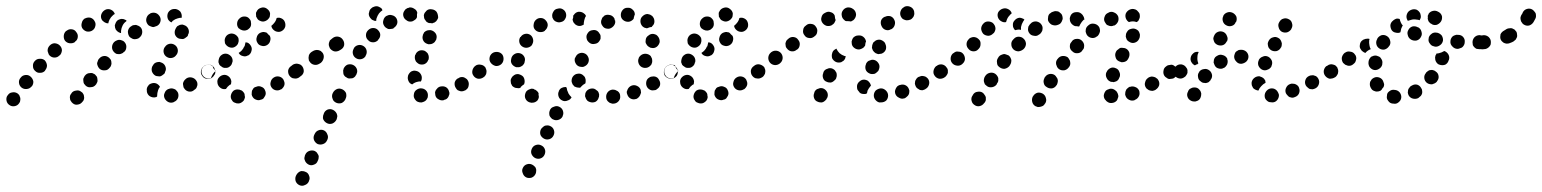

<svg xmlns="http://www.w3.org/2000/svg" viewBox="-43 -307 4956 617"><path d="M22 16Q23 11 22 7Q21 3 19 -1Q16 -5 13 -7Q5 -12 -4 -10Q-13 -9 -18 -1L-19 0Q-24 7 -22 17Q-20 26 -12 31Q-5 36 5 34Q14 32 19 24Q22 20 22 16ZM227 11Q228 7 227 3Q227 -2 224 -6Q222 -10 218 -12Q211 -18 202 -16Q192 -15 187 -8L186 -6Q183 -3 182 1Q181 6 182 10Q182 15 185 18Q187 22 191 25Q198 31 207 29Q216 28 222 20L223 19Q226 16 227 11ZM529 8Q532 -1 529 -9Q527 -13 524 -16Q521 -20 517 -21Q512 -23 508 -23Q503 -23 499 -21H498Q489 -17 486 -8Q482 0 486 9Q488 13 491 16Q494 19 498 21Q502 23 507 23Q511 23 516 21L517 20Q525 17 529 8ZM438 2Q431 -3 429 -12Q429 -13 429 -15Q428 -19 429 -23Q430 -28 433 -31Q435 -35 439 -37Q443 -39 448 -40Q455 -41 461 -38Q468 -34 471 -28Q467 -23 465 -17Q462 -8 462 1Q462 2 462 3Q460 4 459 5Q457 5 455 6Q446 7 438 2ZM588 -24Q590 -28 591 -32Q592 -36 591 -41Q590 -45 587 -49Q582 -56 573 -58Q564 -60 556 -55L555 -54Q551 -51 549 -48Q546 -44 545 -39Q545 -35 546 -31Q546 -26 549 -23Q554 -15 563 -13Q573 -11 580 -17L581 -18Q585 -20 588 -24ZM64 -46Q62 -55 55 -61Q48 -67 39 -66Q29 -65 24 -58L23 -57Q17 -50 18 -41Q19 -31 27 -25Q34 -20 43 -21Q53 -22 58 -29H59Q65 -37 64 -46ZM270 -44Q271 -48 270 -53Q270 -57 268 -61Q265 -65 262 -68Q258 -70 254 -72Q250 -73 245 -72Q241 -72 237 -70Q233 -68 230 -64L229 -63Q227 -59 225 -55Q224 -51 225 -46Q225 -42 227 -38Q230 -34 233 -31Q237 -28 241 -27Q245 -26 250 -27Q254 -27 258 -29Q262 -31 265 -35L266 -36Q268 -40 270 -44ZM645 -65Q648 -68 649 -73Q649 -77 648 -82Q647 -86 645 -90Q640 -97 630 -99Q621 -100 614 -95L612 -94Q609 -92 606 -88Q604 -84 603 -80Q602 -75 603 -71Q604 -67 607 -63Q612 -55 621 -54Q631 -52 638 -57L639 -58Q643 -61 645 -65ZM445 -78Q448 -69 456 -64Q460 -62 465 -62Q469 -61 473 -62Q478 -64 481 -67Q485 -69 487 -73V-75Q492 -83 489 -92Q486 -101 478 -105Q474 -107 470 -108Q465 -108 461 -107Q457 -106 453 -103Q450 -100 448 -96L447 -95Q443 -87 445 -78ZM108 -97Q107 -106 101 -113Q94 -119 84 -118Q75 -118 69 -111L68 -110Q62 -103 63 -94Q63 -85 70 -79Q77 -72 86 -73Q96 -73 102 -80V-81Q108 -88 108 -97ZM314 -97Q316 -102 315 -106Q315 -111 313 -115Q311 -118 308 -121Q300 -128 291 -127Q282 -126 276 -119L275 -118Q272 -115 271 -110Q269 -106 269 -102Q270 -97 272 -93Q274 -89 277 -86Q284 -80 294 -81Q303 -81 309 -89L310 -90Q313 -93 314 -97ZM483 -138Q485 -129 493 -124Q501 -119 510 -121Q519 -123 524 -131L525 -132Q530 -140 528 -149Q526 -158 518 -163Q510 -168 501 -166Q492 -164 487 -156L486 -155Q481 -147 483 -138ZM156 -145Q156 -154 149 -161Q143 -167 133 -168Q124 -168 117 -161Q114 -158 112 -154Q110 -150 110 -145Q110 -141 112 -137Q113 -132 116 -129Q123 -122 132 -122Q142 -122 148 -129H149Q155 -135 156 -145ZM363 -157Q363 -166 356 -173Q353 -176 349 -177Q345 -179 340 -179Q336 -179 332 -177Q327 -175 324 -172L323 -171Q317 -164 317 -155Q317 -146 324 -139Q327 -136 331 -134Q335 -133 340 -133Q344 -133 348 -135Q352 -136 355 -140L357 -141Q363 -147 363 -157ZM207 -188Q208 -197 202 -204Q197 -212 187 -213Q178 -214 171 -208H170Q163 -202 162 -193Q161 -183 166 -176Q172 -169 181 -168Q191 -167 198 -172V-173Q206 -178 207 -188ZM414 -202Q415 -212 409 -219Q406 -222 402 -224Q398 -226 394 -227Q390 -227 385 -226Q381 -225 378 -222L376 -221Q369 -215 368 -206Q368 -196 373 -189Q376 -186 380 -184Q384 -181 389 -181Q393 -181 397 -182Q402 -183 405 -186L406 -187Q413 -193 414 -202ZM519 -197Q522 -188 530 -184Q534 -182 539 -182Q543 -181 547 -182Q552 -184 555 -187Q559 -189 561 -193V-195Q566 -203 563 -212Q560 -221 552 -225Q548 -227 544 -228Q539 -228 535 -227Q531 -225 527 -223Q524 -220 522 -216L521 -214Q517 -206 519 -197ZM343 -202Q342 -202 342 -202Q340 -202 339 -203Q333 -206 329 -212Q326 -218 326 -225V-226Q327 -230 329 -234Q331 -238 334 -241Q338 -244 342 -245Q346 -247 351 -246Q355 -246 358 -244Q362 -243 364 -240Q364 -240 363 -239L362 -238Q355 -233 351 -225Q347 -217 346 -208Q346 -204 346 -201Q345 -201 343 -201Q343 -201 343 -202ZM263 -222Q266 -231 261 -239Q257 -247 248 -250Q239 -252 231 -248H230Q222 -243 220 -234Q217 -225 221 -217Q226 -209 235 -206Q244 -204 252 -208Q261 -213 263 -222ZM472 -236Q475 -245 471 -253Q466 -262 458 -265Q449 -268 440 -264L439 -263Q431 -259 428 -250Q425 -241 429 -233Q431 -229 434 -226Q438 -223 442 -222Q446 -220 450 -220Q455 -221 459 -223H460Q469 -227 472 -236ZM286 -241Q283 -245 282 -249Q280 -258 285 -266Q290 -274 299 -277Q308 -279 315 -275Q323 -271 326 -262Q323 -261 320 -258Q313 -252 309 -244Q306 -238 305 -232Q301 -232 298 -233Q295 -234 292 -236Q289 -238 286 -241ZM504 -274Q511 -279 521 -278H522Q531 -276 537 -269Q542 -261 541 -252Q541 -251 541 -251Q541 -251 541 -250Q534 -250 528 -248Q520 -246 512 -240Q510 -237 508 -235Q501 -238 497 -245Q494 -252 495 -259Q496 -268 504 -274Z M741 15Q738 19 735 21Q731 24 727 25Q722 26 718 25H717Q713 24 709 22Q705 20 703 16Q700 12 699 8Q698 3 699 -1Q701 -10 708 -16Q716 -21 725 -19H726Q730 -18 734 -16Q737 -14 740 -10Q741 -9 742 -7Q743 -5 743 -4Q743 0 744 3Q744 4 744 5Q744 6 744 7Q743 11 741 15ZM804 9Q807 5 809 1Q811 -3 811 -7Q811 -12 809 -16Q806 -25 797 -28Q789 -32 780 -28Q775 -27 772 -24Q769 -20 767 -16Q766 -12 766 -8Q765 -3 767 1Q771 10 779 13Q788 17 796 13H797Q801 12 804 9ZM867 -26Q870 -30 871 -34Q872 -38 871 -43Q870 -47 868 -51Q863 -59 854 -61Q845 -63 837 -58Q829 -53 827 -44Q824 -35 829 -27Q834 -19 843 -17Q852 -15 860 -20H861Q864 -22 867 -26ZM665 -25Q658 -30 656 -39V-40Q654 -49 659 -56Q665 -64 674 -66Q683 -68 691 -62Q698 -57 700 -48V-47Q701 -45 700 -42Q700 -39 699 -36Q697 -35 695 -34Q688 -29 683 -21Q683 -21 683 -21Q682 -21 682 -21Q673 -19 665 -25ZM925 -65Q927 -69 928 -73Q929 -77 928 -82Q927 -86 924 -90Q919 -97 910 -99Q901 -101 893 -95Q885 -90 883 -81Q882 -71 887 -64Q890 -60 893 -58Q897 -55 902 -55Q906 -54 910 -55Q915 -56 918 -58L919 -59Q922 -61 925 -65ZM605 -81Q606 -90 614 -95V-96Q618 -98 623 -99Q627 -100 631 -99Q633 -99 635 -98Q637 -98 639 -97Q641 -92 643 -87Q646 -83 650 -79Q650 -79 650 -79Q650 -79 650 -79Q645 -75 641 -69Q637 -63 635 -56Q627 -53 620 -56Q613 -58 609 -64Q603 -72 605 -81ZM669 -93Q665 -95 662 -99Q660 -103 659 -107Q659 -112 660 -116Q662 -126 670 -131Q677 -136 687 -134Q696 -131 701 -124Q706 -116 704 -107L703 -106Q702 -98 695 -93Q689 -88 681 -89Q680 -89 680 -89Q679 -89 678 -89Q677 -89 677 -89Q672 -90 669 -93ZM765 -143Q763 -134 755 -129H754Q746 -124 737 -127Q728 -129 724 -137Q729 -140 733 -144Q739 -150 742 -158H743Q745 -165 746 -171Q752 -171 756 -168Q761 -164 763 -160Q768 -152 765 -143ZM679 -177Q679 -173 680 -168Q682 -164 685 -161Q688 -158 692 -156Q701 -152 709 -155Q718 -159 722 -167V-168Q724 -172 724 -176Q724 -181 723 -185Q721 -189 718 -192Q715 -195 711 -197Q702 -201 694 -198Q685 -195 681 -186Q679 -182 679 -177ZM825 -175Q828 -184 824 -192Q819 -196 815 -201Q815 -201 815 -201Q814 -202 812 -203Q811 -203 810 -203Q805 -205 801 -204Q796 -203 792 -201Q784 -196 782 -187Q779 -178 784 -170Q788 -162 797 -160Q806 -157 815 -162Q823 -167 825 -175ZM870 -241Q865 -248 855 -250Q853 -250 851 -250Q848 -250 846 -249Q846 -249 846 -249Q844 -240 838 -233Q834 -228 829 -224Q830 -217 835 -212Q841 -206 848 -205Q857 -203 865 -209Q872 -214 874 -223V-224Q875 -233 870 -241ZM719 -233Q720 -242 727 -248Q730 -251 735 -253Q739 -254 743 -254Q748 -254 752 -252Q756 -250 759 -246Q762 -243 763 -239Q764 -234 764 -230Q764 -225 762 -221Q760 -217 757 -215L756 -214Q753 -211 749 -210Q744 -208 740 -209Q737 -209 735 -210Q732 -211 730 -212Q728 -213 727 -214Q726 -215 726 -215Q725 -216 724 -216Q718 -223 719 -233ZM780 -267Q782 -271 784 -274Q787 -278 791 -280Q795 -282 800 -283Q809 -284 816 -278Q824 -272 825 -263Q825 -259 824 -254Q823 -250 820 -247Q817 -243 813 -241Q810 -239 805 -238Q799 -237 793 -240Q787 -242 784 -247Q782 -251 780 -254Q780 -255 780 -256Q780 -257 780 -258Q779 -262 780 -267Z M906 267Q906 271 907 275Q909 280 912 283Q915 286 919 288Q928 292 936 288Q945 285 949 277L950 274Q954 266 950 257Q947 248 938 245Q934 243 930 243Q925 242 921 244Q917 246 914 249Q911 252 909 256L908 258Q906 262 906 267ZM935 201Q935 205 937 209Q938 213 942 217Q945 220 949 222Q957 226 966 222Q975 219 978 210L979 208Q981 204 981 199Q982 195 980 191Q978 187 975 183Q972 180 968 178Q960 175 951 178Q942 181 938 190L937 192Q936 196 935 201ZM966 143Q970 152 978 156Q987 159 995 156Q1004 153 1008 144L1009 142Q1013 133 1009 125Q1006 116 998 112Q989 108 980 112Q972 115 968 124L967 126Q963 134 966 143ZM995 68Q994 73 996 77Q998 81 1001 84Q1004 87 1008 89Q1016 93 1025 90Q1034 86 1038 78L1039 76Q1040 72 1041 67Q1041 63 1039 58Q1037 54 1034 51Q1031 48 1027 46Q1019 42 1010 45Q1001 49 998 57L997 60Q995 64 995 68ZM1024 2Q1024 6 1026 11Q1027 15 1030 18Q1033 21 1037 23Q1046 27 1055 24Q1063 20 1067 12L1068 9Q1070 5 1070 1Q1070 -4 1069 -8Q1067 -12 1064 -15Q1061 -18 1057 -20Q1048 -24 1040 -21Q1031 -17 1027 -9L1026 -7Q1024 -3 1024 2ZM1316 21Q1320 20 1324 17Q1327 15 1329 11Q1332 7 1332 2Q1333 -7 1328 -14Q1322 -22 1312 -23Q1312 -23 1312 -23Q1303 -24 1295 -18Q1288 -13 1287 -4Q1286 1 1287 5Q1288 9 1291 13Q1294 17 1297 19Q1301 21 1306 22Q1306 22 1307 22Q1312 23 1316 21ZM1392 11Q1396 8 1398 4Q1400 0 1401 -4Q1402 -9 1400 -13Q1398 -22 1390 -27Q1382 -31 1373 -29H1372Q1368 -28 1364 -25Q1361 -22 1358 -18Q1356 -15 1355 -10Q1355 -6 1356 -1Q1358 8 1366 12Q1374 17 1383 15L1384 14Q1389 13 1392 11ZM1463 -32Q1465 -41 1460 -49Q1458 -53 1454 -55Q1450 -58 1446 -59Q1442 -60 1437 -59Q1433 -58 1429 -55H1428Q1420 -50 1418 -41Q1417 -31 1422 -24Q1424 -20 1428 -17Q1432 -15 1436 -14Q1440 -13 1445 -14Q1449 -15 1453 -17L1454 -18Q1462 -23 1463 -32ZM1268 -62V-63Q1269 -67 1272 -71Q1274 -74 1278 -77Q1282 -79 1287 -80Q1291 -80 1295 -79Q1304 -77 1309 -69Q1314 -61 1312 -52V-51Q1311 -50 1311 -48Q1310 -47 1309 -45Q1304 -46 1298 -44Q1289 -42 1282 -36Q1281 -36 1281 -36Q1273 -39 1270 -46Q1266 -54 1268 -62ZM1517 -65Q1519 -69 1520 -73Q1521 -78 1520 -82Q1519 -86 1516 -90Q1514 -94 1510 -96Q1506 -98 1502 -99Q1497 -100 1493 -99Q1489 -98 1485 -95H1484Q1480 -92 1478 -88Q1476 -85 1475 -80Q1474 -76 1475 -71Q1476 -67 1479 -63Q1484 -56 1493 -54Q1502 -53 1510 -58L1511 -59Q1515 -61 1517 -65ZM933 -76Q934 -85 929 -93Q926 -97 923 -99Q919 -101 914 -102Q910 -103 906 -102Q901 -101 898 -99L893 -95Q886 -90 884 -81Q882 -72 888 -64Q890 -60 894 -58Q898 -56 902 -55Q906 -54 911 -55Q915 -56 919 -59L923 -62Q931 -67 933 -76ZM1105 -78Q1105 -83 1103 -87Q1101 -91 1098 -94Q1095 -97 1090 -99Q1082 -102 1073 -99Q1065 -95 1061 -86V-85Q1059 -81 1060 -76Q1060 -72 1061 -68Q1063 -64 1066 -61Q1070 -58 1074 -56Q1078 -54 1083 -55Q1087 -55 1091 -56Q1095 -58 1098 -61Q1101 -65 1103 -69V-70Q1105 -74 1105 -78ZM997 -120Q999 -129 994 -137Q991 -140 988 -143Q984 -145 980 -146Q975 -147 971 -146Q966 -145 963 -143L958 -140Q954 -137 952 -134Q949 -130 949 -125Q948 -121 949 -117Q949 -112 952 -109Q957 -101 966 -99Q975 -97 983 -102L988 -105Q995 -111 997 -120ZM1290 -122Q1290 -117 1292 -113Q1293 -109 1297 -106Q1300 -103 1304 -101Q1313 -98 1321 -101Q1330 -105 1333 -114L1334 -115Q1335 -119 1335 -123Q1335 -128 1333 -132Q1332 -136 1328 -139Q1325 -142 1321 -144Q1312 -147 1304 -144Q1295 -140 1292 -131L1291 -130Q1290 -126 1290 -122ZM1135 -145Q1133 -154 1125 -159Q1117 -164 1108 -162Q1099 -160 1094 -152V-151Q1089 -143 1091 -134Q1093 -125 1101 -120Q1109 -115 1118 -117Q1127 -119 1132 -127V-128Q1137 -136 1135 -145ZM1063 -162Q1064 -172 1059 -179Q1054 -187 1045 -189Q1036 -191 1028 -186L1024 -183Q1020 -180 1017 -177Q1015 -173 1014 -169Q1013 -164 1014 -160Q1015 -156 1017 -152Q1020 -148 1023 -146Q1027 -143 1031 -142Q1036 -141 1040 -142Q1045 -143 1048 -145L1053 -148Q1061 -153 1063 -162ZM1317 -177Q1321 -169 1330 -166Q1334 -164 1339 -165Q1343 -165 1347 -167Q1351 -169 1354 -172Q1357 -176 1359 -180V-181Q1362 -190 1358 -198Q1353 -206 1345 -209Q1340 -211 1336 -210Q1331 -210 1327 -208Q1323 -206 1320 -203Q1318 -199 1316 -195V-194Q1313 -185 1317 -177ZM1177 -186Q1179 -190 1179 -195Q1179 -199 1177 -203Q1175 -207 1172 -210Q1166 -217 1156 -217Q1147 -217 1140 -210Q1133 -203 1133 -194Q1133 -184 1140 -178Q1146 -171 1156 -171Q1165 -171 1172 -178V-179Q1175 -182 1177 -186ZM1222 -217Q1230 -222 1233 -230Q1236 -239 1231 -248Q1226 -256 1217 -258Q1208 -261 1200 -256H1199Q1191 -251 1189 -242Q1186 -233 1191 -225Q1193 -221 1197 -218Q1200 -216 1204 -214Q1209 -213 1213 -214Q1218 -214 1222 -216ZM1320 -249Q1319 -254 1319 -258Q1320 -263 1322 -266Q1325 -270 1328 -273Q1335 -279 1345 -277Q1354 -276 1360 -269Q1360 -268 1361 -267Q1363 -264 1364 -259Q1365 -255 1365 -250Q1364 -246 1361 -242Q1359 -238 1355 -236Q1353 -234 1351 -234Q1349 -233 1346 -232Q1341 -233 1335 -233Q1332 -234 1329 -236Q1326 -238 1324 -242Q1321 -245 1320 -249ZM1298 -266Q1296 -275 1288 -279Q1281 -284 1272 -283L1271 -282Q1267 -282 1263 -279Q1259 -277 1257 -273Q1254 -269 1253 -265Q1252 -260 1253 -256Q1255 -247 1263 -242Q1270 -236 1280 -238H1281Q1286 -240 1290 -243Q1295 -246 1297 -252Q1297 -256 1297 -261Q1298 -264 1298 -266ZM1149 -247Q1146 -250 1144 -254Q1142 -258 1142 -263Q1143 -267 1144 -271L1145 -274Q1147 -278 1151 -281Q1154 -284 1158 -285Q1162 -287 1167 -287Q1171 -287 1175 -285Q1179 -283 1182 -281Q1185 -278 1186 -274Q1180 -270 1175 -264Q1170 -257 1167 -248Q1166 -244 1166 -240Q1163 -240 1161 -240Q1158 -241 1156 -242Q1152 -243 1149 -247Z M1680 243Q1681 239 1679 234Q1678 230 1674 227Q1671 224 1667 222Q1659 218 1650 221Q1641 224 1637 233Q1633 241 1637 250Q1640 259 1648 263Q1652 265 1657 265Q1661 265 1665 264Q1670 262 1673 259Q1676 256 1678 252Q1680 248 1680 243ZM1708 173Q1705 164 1696 160Q1688 156 1679 159Q1670 162 1666 171Q1662 180 1665 188Q1669 197 1677 201Q1686 205 1694 202Q1703 199 1707 190Q1711 181 1708 173ZM1737 111Q1734 102 1725 98Q1721 96 1717 96Q1712 96 1708 97Q1704 99 1701 102Q1697 105 1695 109Q1691 118 1694 127Q1698 135 1706 139Q1714 143 1723 140Q1732 137 1736 128Q1740 120 1737 111ZM1766 49Q1763 40 1754 36Q1750 34 1746 34Q1741 34 1737 36Q1733 37 1729 40Q1726 43 1724 47V48Q1722 52 1722 56Q1722 61 1723 65Q1725 69 1728 72Q1731 76 1735 77Q1743 81 1752 78Q1761 75 1765 67V66Q1769 58 1766 49ZM1945 18Q1951 11 1950 2Q1950 -3 1948 -7Q1946 -11 1942 -14Q1939 -16 1934 -18Q1930 -19 1926 -19H1925Q1916 -18 1910 -11Q1904 -3 1905 6Q1905 10 1907 14Q1909 18 1913 21Q1916 24 1921 25Q1925 27 1929 26H1930Q1939 25 1945 18ZM1684 16Q1681 19 1677 21Q1673 23 1668 23Q1664 24 1660 22H1659Q1650 19 1646 11Q1642 3 1645 -6Q1646 -10 1649 -14Q1652 -17 1656 -19Q1660 -21 1664 -22Q1669 -22 1673 -21V-20Q1678 -19 1682 -15Q1686 -12 1688 -7Q1687 -4 1688 -1Q1688 2 1689 5Q1689 6 1688 6Q1688 7 1688 8Q1687 12 1684 16ZM1871 20Q1862 24 1853 21Q1849 20 1845 17Q1842 14 1840 10Q1838 6 1837 2Q1837 -2 1838 -7Q1841 -16 1849 -20Q1857 -24 1866 -22Q1871 -20 1874 -17Q1878 -15 1880 -11Q1881 -8 1882 -5Q1883 -2 1882 1Q1882 1 1882 2Q1882 3 1882 4Q1882 5 1881 6Q1879 15 1871 20ZM1772 18Q1768 18 1764 16Q1755 12 1752 3Q1749 -6 1753 -14V-15Q1755 -19 1758 -22Q1762 -25 1766 -26Q1768 -27 1771 -27Q1774 -28 1776 -27Q1777 -26 1778 -25Q1779 -16 1783 -9V-8Q1787 -1 1793 5Q1794 5 1794 5Q1792 9 1789 12Q1785 15 1781 16Q1777 18 1772 18ZM2009 6Q2012 3 2014 -1Q2016 -5 2017 -9Q2017 -13 2016 -18Q2013 -27 2004 -31Q1996 -35 1987 -32Q1982 -30 1979 -27Q1976 -24 1974 -20Q1972 -16 1971 -12Q1971 -7 1973 -3Q1976 6 1984 10Q1992 14 2001 11H2002Q2006 9 2009 6ZM2067 -20Q2075 -24 2078 -33Q2080 -42 2075 -50Q2073 -54 2070 -57Q2066 -60 2062 -61Q2057 -62 2053 -61Q2049 -61 2045 -59L2044 -58Q2036 -54 2034 -45Q2032 -36 2036 -28Q2038 -24 2042 -21Q2046 -18 2050 -17Q2054 -16 2059 -17Q2063 -17 2067 -19ZM1619 -24Q1614 -24 1610 -26Q1606 -28 1603 -31Q1601 -35 1599 -39Q1598 -44 1598 -48Q1598 -53 1601 -57Q1603 -61 1606 -63Q1609 -66 1614 -68Q1618 -69 1622 -69Q1627 -68 1631 -66Q1635 -64 1638 -61Q1641 -57 1642 -53Q1643 -49 1643 -45Q1643 -40 1641 -36Q1636 -33 1631 -28Q1630 -27 1630 -25Q1629 -25 1629 -25Q1628 -25 1627 -24Q1623 -23 1619 -24ZM1811 -26Q1807 -27 1803 -29Q1800 -32 1797 -36Q1795 -40 1794 -44Q1793 -54 1798 -61Q1804 -69 1813 -70Q1818 -71 1822 -70Q1826 -69 1830 -66Q1833 -63 1836 -60Q1838 -56 1839 -51Q1839 -48 1839 -45Q1839 -42 1838 -39Q1830 -35 1824 -28Q1823 -27 1823 -26Q1822 -26 1821 -26Q1821 -25 1820 -25Q1816 -25 1811 -26ZM2135 -73Q2137 -82 2131 -89Q2129 -93 2125 -95Q2121 -98 2117 -99Q2113 -99 2108 -98Q2104 -97 2100 -95Q2092 -89 2091 -80Q2089 -71 2094 -63Q2097 -60 2101 -57Q2105 -55 2109 -54Q2113 -53 2118 -54Q2122 -55 2126 -58Q2134 -63 2135 -73ZM1517 -65Q1520 -69 1520 -73Q1521 -78 1520 -82Q1519 -86 1517 -90Q1511 -98 1502 -99Q1493 -101 1485 -96V-95Q1481 -93 1479 -89Q1477 -85 1476 -81Q1475 -77 1476 -72Q1477 -68 1480 -64Q1485 -56 1494 -55Q1503 -53 1511 -59Q1515 -61 1517 -65ZM2009 -104Q2012 -95 2020 -91Q2029 -87 2038 -90Q2046 -93 2051 -101V-102Q2053 -106 2053 -110Q2053 -115 2052 -119Q2050 -123 2048 -127Q2045 -130 2041 -132Q2032 -136 2023 -133Q2015 -130 2010 -122V-121Q2006 -113 2009 -104ZM1602 -101Q1597 -109 1600 -118V-119Q1602 -128 1610 -133Q1618 -138 1627 -136Q1636 -134 1641 -126Q1646 -118 1643 -109V-108Q1642 -102 1637 -97Q1631 -92 1625 -91Q1624 -91 1624 -91Q1621 -91 1618 -91Q1617 -91 1617 -91Q1617 -91 1616 -91Q1607 -94 1602 -101ZM1831 -92Q1834 -93 1836 -94Q1840 -96 1843 -99Q1846 -102 1848 -107Q1851 -116 1847 -124Q1843 -133 1834 -136Q1826 -139 1817 -135Q1809 -131 1806 -122H1805Q1802 -113 1806 -105Q1810 -96 1819 -93Q1819 -93 1820 -93Q1820 -93 1820 -93Q1823 -92 1826 -92Q1829 -92 1831 -92ZM1575 -115Q1576 -125 1571 -132Q1565 -139 1556 -140Q1546 -141 1539 -136Q1531 -130 1530 -120Q1529 -111 1535 -104Q1541 -97 1550 -95Q1559 -94 1567 -100Q1574 -106 1575 -115ZM2032 -169Q2034 -165 2036 -162Q2039 -158 2043 -156Q2047 -153 2051 -153Q2060 -151 2068 -157Q2075 -163 2077 -172Q2077 -177 2076 -181Q2075 -185 2072 -189Q2070 -192 2066 -195Q2062 -197 2057 -198Q2048 -199 2041 -193Q2033 -188 2032 -179V-178Q2031 -174 2032 -169ZM1626 -171Q1628 -162 1636 -157Q1644 -152 1653 -154Q1662 -156 1667 -163V-164Q1672 -172 1670 -181Q1668 -190 1661 -195Q1653 -200 1644 -198Q1635 -196 1630 -188H1629Q1624 -180 1626 -171ZM1887 -183Q1887 -188 1887 -192Q1886 -197 1883 -200Q1881 -204 1877 -207Q1870 -212 1861 -210Q1851 -209 1846 -201Q1843 -197 1842 -193Q1841 -188 1842 -184Q1843 -179 1845 -176Q1848 -172 1852 -169Q1859 -164 1868 -166Q1878 -167 1883 -175Q1886 -179 1887 -183ZM1672 -229Q1670 -219 1676 -212Q1682 -205 1691 -204Q1701 -203 1708 -208V-209Q1715 -214 1717 -224Q1718 -233 1712 -240Q1706 -248 1697 -249Q1687 -250 1680 -244Q1673 -238 1672 -229ZM1930 -225Q1933 -229 1934 -234Q1934 -235 1934 -237Q1934 -239 1934 -241Q1933 -241 1933 -241Q1932 -245 1931 -249Q1931 -249 1930 -249Q1930 -250 1930 -250Q1924 -258 1915 -259Q1906 -261 1898 -256V-255Q1894 -253 1892 -249Q1890 -245 1889 -241Q1888 -236 1889 -232Q1890 -228 1893 -224Q1898 -216 1907 -215Q1916 -213 1924 -219Q1928 -222 1930 -225ZM2021 -223Q2015 -230 2015 -239Q2015 -249 2022 -255Q2025 -258 2029 -260Q2033 -262 2038 -262Q2042 -261 2046 -260Q2050 -258 2054 -255V-254Q2060 -248 2060 -238Q2060 -229 2053 -223Q2052 -222 2052 -221Q2051 -221 2050 -220Q2047 -220 2044 -219Q2040 -218 2036 -216Q2032 -217 2028 -218Q2024 -220 2021 -223ZM1837 -250Q1834 -242 1833 -233Q1833 -231 1833 -228Q1831 -227 1829 -226Q1826 -225 1824 -224Q1819 -223 1815 -224Q1810 -225 1807 -228H1806Q1803 -231 1800 -235Q1798 -239 1797 -244Q1798 -247 1799 -251Q1799 -254 1799 -257Q1800 -257 1800 -258Q1800 -259 1801 -259Q1806 -267 1815 -269Q1825 -270 1832 -265Q1835 -263 1837 -261Q1839 -258 1840 -256V-255Q1840 -255 1839 -254Q1838 -252 1837 -250ZM1735 -269Q1739 -277 1748 -279H1749Q1758 -282 1766 -277Q1774 -272 1776 -263Q1778 -254 1773 -246Q1769 -238 1759 -236Q1752 -234 1745 -237Q1739 -239 1735 -245Q1734 -247 1733 -249Q1733 -250 1732 -251Q1732 -251 1732 -252Q1730 -261 1735 -269ZM1984 -239Q1980 -237 1976 -237H1975Q1966 -237 1959 -243Q1952 -249 1952 -259Q1952 -268 1958 -275Q1964 -282 1973 -282H1974Q1983 -283 1990 -276Q1997 -270 1997 -261Q1997 -260 1997 -260Q1997 -260 1997 -260Q1997 -259 1996 -258Q1994 -252 1993 -246Q1992 -246 1992 -245Q1992 -245 1991 -244Q1988 -241 1984 -239Z M2228 15Q2225 19 2222 21Q2218 24 2214 25Q2209 26 2205 25H2204Q2200 24 2196 22Q2192 20 2190 16Q2187 12 2186 8Q2185 3 2186 -1Q2188 -10 2195 -16Q2203 -21 2212 -19H2213Q2217 -18 2221 -16Q2224 -14 2227 -10Q2228 -9 2229 -7Q2230 -5 2230 -4Q2230 0 2231 3Q2231 4 2231 5Q2231 6 2231 7Q2230 11 2228 15ZM2291 9Q2294 5 2296 1Q2298 -3 2298 -7Q2298 -12 2296 -16Q2293 -25 2284 -28Q2276 -32 2267 -28Q2262 -27 2259 -24Q2256 -20 2254 -16Q2253 -12 2253 -8Q2252 -3 2254 1Q2258 10 2266 13Q2275 17 2283 13H2284Q2288 12 2291 9ZM2354 -26Q2357 -30 2358 -34Q2359 -38 2358 -43Q2357 -47 2355 -51Q2350 -59 2341 -61Q2332 -63 2324 -58Q2316 -53 2314 -44Q2311 -35 2316 -27Q2321 -19 2330 -17Q2339 -15 2347 -20H2348Q2351 -22 2354 -26ZM2152 -25Q2145 -30 2143 -39V-40Q2141 -49 2146 -56Q2152 -64 2161 -66Q2170 -68 2178 -62Q2185 -57 2187 -48V-47Q2188 -45 2187 -42Q2187 -39 2186 -36Q2184 -35 2182 -34Q2175 -29 2170 -21Q2170 -21 2170 -21Q2169 -21 2169 -21Q2160 -19 2152 -25ZM2412 -65Q2414 -69 2415 -73Q2416 -77 2415 -82Q2414 -86 2411 -90Q2406 -97 2397 -99Q2388 -101 2380 -95Q2372 -90 2370 -81Q2369 -71 2374 -64Q2377 -60 2380 -58Q2384 -55 2389 -55Q2393 -54 2397 -55Q2402 -56 2405 -58L2406 -59Q2409 -61 2412 -65ZM2092 -81Q2093 -90 2101 -95V-96Q2105 -98 2110 -99Q2114 -100 2118 -99Q2120 -99 2122 -98Q2124 -98 2126 -97Q2128 -92 2130 -87Q2133 -83 2137 -79Q2137 -79 2137 -79Q2137 -79 2137 -79Q2132 -75 2128 -69Q2124 -63 2122 -56Q2114 -53 2107 -56Q2100 -58 2096 -64Q2090 -72 2092 -81ZM2156 -93Q2152 -95 2149 -99Q2147 -103 2146 -107Q2146 -112 2147 -116Q2149 -126 2157 -131Q2164 -136 2174 -134Q2183 -131 2188 -124Q2193 -116 2191 -107L2190 -106Q2189 -98 2182 -93Q2176 -88 2168 -89Q2167 -89 2167 -89Q2166 -89 2165 -89Q2164 -89 2164 -89Q2159 -90 2156 -93ZM2252 -143Q2250 -134 2242 -129H2241Q2233 -124 2224 -127Q2215 -129 2211 -137Q2216 -140 2220 -144Q2226 -150 2229 -158H2230Q2232 -165 2233 -171Q2239 -171 2243 -168Q2248 -164 2250 -160Q2255 -152 2252 -143ZM2166 -177Q2166 -173 2167 -168Q2169 -164 2172 -161Q2175 -158 2179 -156Q2188 -152 2196 -155Q2205 -159 2209 -167V-168Q2211 -172 2211 -176Q2211 -181 2210 -185Q2208 -189 2205 -192Q2202 -195 2198 -197Q2189 -201 2181 -198Q2172 -195 2168 -186Q2166 -182 2166 -177ZM2312 -175Q2315 -184 2311 -192Q2306 -196 2302 -201Q2302 -201 2302 -201Q2301 -202 2299 -203Q2298 -203 2297 -203Q2292 -205 2288 -204Q2283 -203 2279 -201Q2271 -196 2269 -187Q2266 -178 2271 -170Q2275 -162 2284 -160Q2293 -157 2302 -162Q2310 -167 2312 -175ZM2357 -241Q2352 -248 2342 -250Q2340 -250 2338 -250Q2335 -250 2333 -249Q2333 -249 2333 -249Q2331 -240 2325 -233Q2321 -228 2316 -224Q2317 -217 2322 -212Q2328 -206 2335 -205Q2344 -203 2352 -209Q2359 -214 2361 -223V-224Q2362 -233 2357 -241ZM2206 -233Q2207 -242 2214 -248Q2217 -251 2222 -253Q2226 -254 2230 -254Q2235 -254 2239 -252Q2243 -250 2246 -246Q2249 -243 2250 -239Q2251 -234 2251 -230Q2251 -225 2249 -221Q2247 -217 2244 -215L2243 -214Q2240 -211 2236 -210Q2231 -208 2227 -209Q2224 -209 2222 -210Q2219 -211 2217 -212Q2215 -213 2214 -214Q2213 -215 2213 -215Q2212 -216 2211 -216Q2205 -223 2206 -233ZM2267 -267Q2269 -271 2271 -274Q2274 -278 2278 -280Q2282 -282 2287 -283Q2296 -284 2303 -278Q2311 -272 2312 -263Q2312 -259 2311 -254Q2310 -250 2307 -247Q2304 -243 2300 -241Q2297 -239 2292 -238Q2286 -237 2280 -240Q2274 -242 2271 -247Q2269 -251 2267 -254Q2267 -255 2267 -256Q2267 -257 2267 -258Q2266 -262 2267 -267Z M2573 8Q2576 17 2585 20Q2589 22 2593 22Q2598 23 2602 21Q2606 19 2609 16Q2613 13 2614 9L2615 8Q2619 0 2616 -9Q2612 -18 2604 -22Q2600 -24 2595 -24Q2591 -24 2587 -22Q2582 -21 2579 -18Q2576 -15 2574 -11V-9Q2570 -1 2573 8ZM2805 16Q2811 9 2811 0Q2811 -5 2809 -9Q2807 -13 2804 -16Q2801 -19 2797 -21Q2793 -23 2788 -23H2787Q2778 -22 2771 -16Q2765 -9 2765 0Q2765 5 2767 9Q2769 13 2772 16Q2775 19 2779 21Q2783 23 2788 22H2789Q2798 22 2805 16ZM2871 4Q2875 1 2877 -3Q2879 -7 2879 -11Q2880 -16 2878 -20Q2875 -29 2867 -33Q2859 -37 2850 -34H2849Q2845 -33 2841 -30Q2838 -27 2836 -23Q2834 -19 2833 -14Q2833 -10 2834 -6Q2837 3 2846 7Q2854 12 2863 9H2864Q2868 7 2871 4ZM2723 -7Q2719 -9 2717 -13Q2714 -16 2712 -20Q2711 -24 2711 -29Q2711 -30 2711 -31Q2712 -40 2720 -46Q2727 -52 2736 -51Q2741 -50 2745 -48Q2748 -46 2751 -42Q2753 -40 2754 -37Q2755 -35 2756 -32Q2755 -32 2755 -31Q2749 -24 2745 -16Q2744 -11 2743 -7Q2740 -6 2738 -5Q2735 -5 2732 -5Q2727 -5 2723 -7ZM2942 -34Q2945 -43 2941 -51Q2939 -55 2935 -58Q2932 -61 2927 -62Q2923 -63 2919 -63Q2914 -62 2910 -60H2909Q2905 -58 2902 -54Q2900 -51 2898 -47Q2897 -42 2897 -38Q2898 -33 2900 -29Q2902 -25 2905 -23Q2909 -20 2913 -18Q2917 -17 2922 -17Q2926 -18 2930 -20L2931 -21Q2939 -25 2942 -34ZM2602 -56Q2605 -47 2614 -44Q2618 -42 2622 -42Q2627 -41 2631 -43Q2635 -45 2638 -48Q2642 -51 2644 -55V-56Q2646 -60 2646 -65Q2646 -69 2645 -73Q2643 -77 2640 -81Q2637 -84 2633 -86Q2629 -88 2624 -88Q2620 -88 2616 -86Q2612 -85 2608 -82Q2605 -79 2603 -75V-73Q2599 -65 2602 -56ZM2999 -65Q3001 -69 3002 -73Q3003 -78 3002 -82Q3001 -86 2998 -90Q2993 -98 2984 -99Q2975 -101 2967 -95H2966Q2962 -92 2960 -88Q2958 -85 2957 -80Q2956 -76 2957 -71Q2958 -67 2961 -63Q2966 -56 2975 -54Q2984 -53 2992 -58L2993 -59Q2997 -61 2999 -65ZM2413 -66Q2416 -70 2416 -74Q2417 -78 2416 -83Q2415 -87 2413 -91Q2407 -98 2398 -100Q2389 -102 2381 -96L2380 -95Q2376 -93 2374 -89Q2372 -85 2371 -81Q2370 -77 2371 -72Q2372 -68 2375 -64Q2380 -56 2389 -55Q2398 -53 2406 -59H2407Q2411 -62 2413 -66ZM2740 -101Q2736 -92 2739 -83Q2742 -75 2751 -71Q2755 -69 2759 -69Q2764 -69 2768 -70Q2772 -72 2775 -75Q2779 -78 2781 -82V-83Q2785 -92 2782 -100Q2778 -109 2770 -113Q2766 -115 2761 -115Q2757 -115 2753 -113Q2748 -112 2745 -109Q2742 -106 2740 -102ZM2472 -119Q2473 -128 2467 -136Q2461 -143 2452 -144Q2443 -145 2435 -139L2434 -138Q2427 -132 2426 -123Q2425 -114 2431 -106Q2437 -99 2446 -98Q2455 -97 2463 -103L2464 -104Q2471 -110 2472 -119ZM2630 -129Q2630 -124 2631 -120Q2633 -116 2636 -113Q2639 -110 2643 -108Q2647 -106 2652 -106Q2656 -106 2660 -107Q2664 -109 2668 -112Q2671 -115 2673 -119V-120Q2674 -122 2674 -123Q2675 -125 2675 -126Q2673 -127 2671 -127Q2662 -130 2655 -136Q2649 -142 2645 -150Q2645 -150 2645 -151Q2641 -149 2637 -146Q2634 -143 2632 -139V-138Q2630 -133 2630 -129ZM2759 -153Q2759 -157 2760 -162Q2761 -166 2763 -170Q2766 -173 2770 -176Q2778 -181 2787 -179Q2796 -176 2801 -169Q2801 -168 2802 -166Q2806 -158 2804 -149Q2801 -140 2793 -136Q2790 -134 2786 -134Q2782 -133 2779 -133Q2775 -135 2771 -136Q2768 -138 2766 -140Q2764 -142 2762 -145Q2760 -149 2759 -153ZM2527 -163Q2528 -172 2522 -179Q2517 -187 2507 -188Q2498 -189 2491 -183L2490 -182Q2486 -179 2484 -176Q2482 -172 2481 -167Q2481 -163 2482 -158Q2483 -154 2486 -151Q2492 -143 2501 -142Q2510 -141 2517 -147L2519 -148Q2526 -153 2527 -163ZM2727 -151Q2723 -149 2718 -148H2717Q2708 -148 2701 -154Q2694 -160 2694 -169Q2693 -174 2695 -178Q2696 -182 2699 -186Q2702 -189 2706 -191Q2710 -193 2715 -193H2716Q2725 -194 2732 -188Q2739 -182 2740 -173Q2738 -170 2738 -167Q2737 -163 2737 -160Q2736 -159 2735 -158Q2735 -157 2734 -156Q2731 -153 2727 -151ZM2583 -204Q2585 -213 2579 -221Q2574 -229 2565 -230Q2555 -232 2548 -226L2547 -225Q2539 -220 2538 -211Q2536 -201 2542 -194Q2547 -186 2556 -185Q2565 -183 2573 -189L2574 -190Q2582 -195 2583 -204ZM2788 -240Q2786 -231 2790 -223Q2794 -214 2803 -211Q2812 -208 2820 -213H2821Q2829 -217 2832 -226Q2835 -235 2831 -243Q2827 -252 2818 -255Q2809 -257 2801 -253H2800Q2791 -249 2788 -240ZM2639 -258Q2637 -262 2633 -265Q2630 -267 2626 -268Q2621 -270 2617 -269Q2612 -268 2609 -266L2607 -265Q2599 -261 2597 -252Q2594 -243 2599 -235Q2604 -227 2613 -224Q2622 -222 2630 -226L2631 -227Q2635 -229 2638 -233Q2640 -236 2642 -241Q2642 -242 2642 -242Q2642 -243 2642 -244Q2640 -248 2640 -253Q2639 -256 2639 -258ZM2662 -257Q2660 -266 2666 -274Q2671 -281 2680 -283Q2690 -284 2697 -279Q2699 -278 2700 -277Q2707 -271 2708 -261Q2708 -252 2702 -245Q2700 -242 2697 -241Q2695 -239 2691 -238Q2686 -239 2681 -239Q2679 -239 2676 -239Q2675 -240 2673 -240Q2672 -241 2671 -242Q2663 -248 2662 -257ZM2851 -271Q2848 -262 2852 -254Q2854 -250 2857 -247Q2861 -244 2865 -243Q2869 -241 2874 -242Q2878 -242 2882 -244H2883Q2887 -246 2890 -250Q2893 -253 2894 -257Q2896 -262 2895 -266Q2895 -271 2893 -275Q2889 -283 2880 -286Q2871 -289 2863 -285L2862 -284Q2854 -280 2851 -271Z M3318 8Q3316 -1 3308 -6Q3304 -8 3300 -9Q3295 -10 3291 -9Q3287 -8 3283 -5Q3279 -2 3277 2L3276 3Q3272 11 3274 20Q3276 29 3284 34Q3288 36 3292 37Q3297 37 3301 36Q3305 35 3309 33Q3313 30 3315 26L3316 25Q3321 17 3318 8ZM3125 15Q3125 10 3125 6Q3124 1 3121 -2Q3119 -6 3115 -9Q3108 -14 3098 -12Q3089 -11 3084 -3L3083 -1Q3080 3 3079 7Q3078 12 3079 16Q3080 20 3082 24Q3085 28 3088 30Q3096 36 3105 34Q3114 32 3119 25L3121 23Q3124 19 3125 15ZM3530 24Q3521 25 3514 19Q3512 18 3511 16Q3504 10 3504 0Q3505 -9 3511 -16Q3515 -19 3519 -20Q3523 -22 3527 -22Q3532 -22 3536 -20Q3540 -18 3543 -15Q3546 -13 3547 -10Q3549 -7 3550 -3Q3550 -1 3551 1Q3551 5 3549 9Q3548 13 3546 16Q3540 23 3530 24ZM3612 9Q3615 6 3617 2Q3619 -2 3619 -6Q3619 -11 3618 -15Q3614 -24 3606 -27Q3597 -31 3589 -28H3587Q3583 -26 3580 -23Q3576 -20 3575 -16Q3573 -12 3573 -7Q3572 -3 3574 1Q3577 10 3586 14Q3594 18 3603 15L3604 14Q3609 12 3612 9ZM3682 -33Q3684 -42 3679 -50Q3677 -54 3673 -56Q3670 -59 3665 -60Q3661 -61 3657 -61Q3652 -60 3648 -58L3647 -57Q3639 -52 3637 -43Q3634 -34 3639 -26Q3641 -22 3645 -20Q3648 -17 3653 -16Q3657 -15 3661 -15Q3666 -16 3670 -18L3671 -19Q3679 -24 3682 -33ZM3356 -43Q3357 -47 3356 -51Q3355 -56 3352 -59Q3350 -63 3346 -66Q3338 -71 3329 -69Q3320 -67 3315 -59L3314 -58Q3312 -54 3311 -50Q3310 -45 3311 -41Q3312 -36 3314 -33Q3317 -29 3321 -27Q3328 -22 3338 -23Q3347 -25 3352 -33L3353 -34Q3355 -38 3356 -43ZM3165 -47Q3165 -51 3165 -56Q3164 -60 3161 -64Q3159 -67 3155 -70Q3147 -75 3138 -73Q3129 -71 3124 -64L3122 -61Q3120 -58 3119 -53Q3118 -49 3119 -44Q3120 -40 3122 -36Q3125 -33 3129 -30Q3136 -25 3146 -27Q3155 -29 3160 -36L3161 -39Q3164 -42 3165 -47ZM3513 -57Q3509 -65 3512 -74L3513 -75Q3514 -79 3518 -83Q3521 -86 3525 -88Q3529 -90 3533 -90Q3538 -90 3542 -88Q3551 -85 3554 -76Q3558 -68 3555 -59L3554 -58Q3553 -54 3550 -50Q3547 -47 3543 -45Q3541 -45 3539 -44Q3538 -44 3536 -43Q3532 -44 3528 -44Q3527 -44 3526 -44Q3526 -44 3526 -45Q3526 -45 3525 -45Q3517 -48 3513 -57ZM3741 -72Q3743 -81 3738 -89Q3735 -93 3731 -95Q3728 -98 3723 -99Q3719 -99 3715 -98Q3710 -98 3706 -95L3705 -94Q3697 -89 3696 -80Q3694 -71 3699 -63Q3702 -59 3706 -57Q3709 -54 3714 -53Q3718 -53 3723 -54Q3727 -54 3731 -57L3732 -58Q3740 -63 3741 -72ZM2999 -65Q3002 -69 3003 -73Q3003 -78 3003 -82Q3002 -87 2999 -90Q2994 -98 2984 -100Q2975 -101 2968 -96L2967 -95Q2963 -93 2961 -89Q2959 -85 2958 -81Q2957 -77 2958 -72Q2959 -68 2962 -64Q2967 -56 2976 -55Q2985 -53 2993 -59Q2997 -61 2999 -65ZM3396 -99Q3397 -104 3396 -108Q3396 -112 3393 -116Q3391 -120 3388 -123Q3380 -128 3371 -127Q3362 -126 3356 -118L3355 -117Q3352 -113 3351 -109Q3350 -105 3351 -100Q3352 -96 3354 -92Q3356 -88 3360 -85Q3367 -80 3377 -81Q3386 -83 3391 -90L3392 -91Q3395 -95 3396 -99ZM3206 -105Q3207 -109 3207 -114Q3206 -118 3204 -122Q3202 -126 3198 -129Q3194 -131 3190 -132Q3186 -134 3181 -133Q3177 -132 3173 -130Q3169 -128 3166 -124L3165 -122Q3162 -118 3161 -114Q3160 -110 3161 -105Q3161 -101 3163 -97Q3166 -93 3169 -91Q3177 -85 3186 -86Q3195 -88 3201 -95L3202 -97Q3205 -101 3206 -105ZM3058 -117Q3058 -126 3053 -133Q3050 -137 3046 -139Q3042 -141 3037 -141Q3033 -142 3029 -141Q3024 -139 3021 -136H3020Q3013 -130 3012 -121Q3011 -111 3017 -104Q3023 -97 3033 -96Q3042 -95 3049 -101L3050 -102Q3057 -108 3058 -117ZM3542 -123Q3544 -114 3553 -110Q3557 -108 3561 -107Q3566 -107 3570 -108Q3574 -109 3578 -112Q3581 -115 3583 -119L3584 -121Q3588 -129 3586 -138Q3583 -147 3575 -151Q3571 -153 3566 -153Q3562 -154 3557 -153Q3553 -151 3550 -148Q3546 -146 3544 -142L3543 -140Q3539 -132 3542 -123ZM3440 -152Q3441 -156 3441 -161Q3441 -165 3439 -169Q3437 -173 3434 -176Q3427 -183 3417 -182Q3408 -182 3402 -175L3401 -173Q3398 -170 3396 -166Q3395 -162 3395 -157Q3395 -153 3397 -149Q3399 -145 3403 -142Q3410 -135 3419 -136Q3428 -136 3434 -143L3435 -145Q3438 -148 3440 -152ZM3254 -167Q3253 -177 3246 -183Q3240 -189 3230 -189Q3221 -189 3215 -182L3213 -180Q3206 -173 3207 -164Q3207 -155 3214 -148Q3221 -142 3230 -142Q3239 -143 3246 -149L3248 -151Q3254 -158 3254 -167ZM3108 -165Q3109 -175 3102 -181Q3099 -184 3095 -186Q3090 -188 3086 -188Q3082 -188 3077 -186Q3073 -185 3070 -181Q3063 -174 3063 -165Q3063 -156 3070 -149Q3076 -142 3086 -142Q3095 -142 3101 -149L3102 -150Q3108 -156 3108 -165ZM3575 -193Q3574 -189 3576 -185Q3577 -180 3580 -177Q3583 -174 3587 -172Q3595 -167 3604 -170Q3613 -173 3617 -181L3618 -183Q3620 -187 3620 -191Q3621 -196 3619 -200Q3618 -204 3615 -208Q3612 -211 3608 -213Q3600 -217 3591 -214Q3582 -212 3578 -203L3577 -202Q3575 -198 3575 -193ZM3489 -198Q3491 -202 3492 -207Q3492 -211 3491 -215Q3490 -220 3487 -223Q3481 -230 3471 -231Q3462 -232 3455 -226L3454 -225Q3450 -222 3448 -218Q3446 -214 3446 -210Q3445 -205 3447 -201Q3448 -197 3451 -193Q3457 -186 3466 -185Q3475 -184 3482 -190L3484 -191Q3487 -194 3489 -198ZM3304 -204Q3307 -208 3307 -212Q3308 -217 3307 -221Q3306 -225 3303 -229Q3298 -236 3288 -238Q3279 -239 3272 -234L3270 -232Q3266 -229 3264 -225Q3261 -222 3261 -217Q3260 -213 3261 -208Q3262 -204 3265 -200Q3270 -193 3280 -192Q3289 -190 3296 -196L3298 -197Q3302 -200 3304 -204ZM3156 -214Q3156 -223 3151 -229Q3151 -230 3150 -230Q3150 -231 3149 -231Q3149 -231 3149 -232Q3142 -238 3132 -238Q3123 -238 3117 -231L3116 -230Q3110 -223 3110 -214Q3111 -205 3117 -198Q3124 -192 3134 -192Q3143 -193 3149 -200H3150Q3155 -206 3156 -214ZM3219 -210Q3216 -213 3214 -217Q3212 -221 3212 -225V-226Q3211 -235 3218 -242Q3224 -249 3233 -250Q3238 -250 3242 -248Q3246 -247 3249 -244Q3247 -241 3245 -238Q3240 -230 3238 -220Q3238 -216 3238 -211Q3234 -212 3229 -212Q3224 -211 3219 -210ZM3412 -223Q3411 -224 3409 -224Q3407 -225 3406 -226Q3404 -227 3402 -229Q3402 -229 3402 -229Q3399 -232 3397 -236Q3395 -240 3395 -244Q3394 -249 3396 -253Q3397 -257 3400 -261Q3406 -268 3416 -268Q3425 -269 3432 -263Q3434 -261 3436 -259Q3438 -256 3440 -252Q3441 -248 3442 -244Q3441 -244 3441 -244L3439 -243Q3433 -237 3429 -230Q3427 -226 3425 -222Q3425 -222 3424 -222Q3423 -222 3422 -222Q3418 -223 3412 -223ZM3536 -225H3538Q3546 -229 3550 -238Q3553 -246 3550 -255Q3548 -259 3545 -262Q3542 -265 3537 -267Q3533 -269 3529 -269Q3524 -269 3520 -267L3519 -266Q3510 -263 3507 -254Q3503 -245 3507 -237Q3509 -233 3512 -229Q3515 -226 3519 -225Q3523 -223 3528 -223Q3532 -223 3536 -225ZM3364 -231Q3367 -234 3369 -238Q3371 -242 3372 -246Q3372 -251 3371 -255Q3370 -260 3367 -263Q3364 -266 3360 -269Q3356 -271 3352 -271Q3347 -272 3343 -270L3340 -269Q3336 -268 3333 -265Q3329 -263 3327 -259Q3325 -255 3325 -250Q3324 -246 3325 -241Q3328 -233 3336 -228Q3345 -224 3353 -226L3356 -227Q3360 -228 3364 -231ZM3165 -268Q3170 -276 3179 -279Q3188 -282 3196 -278Q3205 -274 3208 -265Q3208 -265 3208 -265Q3208 -264 3208 -264Q3204 -261 3201 -257Q3195 -251 3192 -242Q3191 -239 3190 -236Q3182 -234 3174 -239Q3167 -243 3164 -251Q3161 -260 3165 -268ZM3587 -276Q3596 -280 3604 -277Q3606 -276 3607 -276Q3611 -274 3614 -270Q3617 -267 3619 -263Q3620 -259 3620 -254Q3620 -250 3618 -246Q3617 -243 3615 -240Q3613 -238 3610 -236Q3606 -237 3602 -238Q3593 -239 3585 -236Q3578 -240 3575 -248Q3572 -256 3575 -264Q3579 -272 3587 -276Z M4061 15Q4067 8 4067 -2Q4066 -6 4064 -10Q4062 -14 4059 -17Q4056 -20 4051 -22Q4047 -23 4043 -23H4042Q4033 -22 4027 -15Q4021 -8 4021 1Q4021 6 4023 10Q4025 14 4029 17Q4032 20 4036 21Q4041 22 4045 22H4046Q4055 22 4061 15ZM3817 -2Q3818 -7 3816 -11Q3815 -15 3812 -18Q3809 -22 3805 -24Q3801 -26 3796 -26Q3792 -26 3788 -25Q3784 -23 3780 -21Q3777 -18 3775 -14V-13Q3770 -5 3773 4Q3776 13 3785 17Q3789 19 3793 19Q3798 20 3802 18Q3806 17 3810 14Q3813 11 3815 7V6Q3817 2 3817 -2ZM4131 -6Q4135 -15 4132 -23Q4131 -28 4128 -31Q4125 -34 4121 -36Q4117 -38 4112 -38Q4108 -39 4103 -37Q4094 -34 4090 -25Q4086 -17 4089 -8Q4091 -4 4094 -1Q4097 3 4101 5Q4105 6 4109 7Q4114 7 4118 5Q4127 2 4131 -6ZM3991 -19Q3987 -21 3984 -24Q3982 -28 3980 -32Q3979 -36 3979 -41Q3980 -50 3987 -56Q3994 -62 4004 -62Q4008 -61 4012 -59Q4016 -57 4019 -54Q4021 -51 4023 -48Q4024 -44 4024 -41Q4016 -37 4010 -30Q4004 -24 4001 -16Q4001 -16 4001 -16Q4000 -16 4000 -16Q3995 -17 3991 -19ZM4195 -36Q4198 -45 4194 -53Q4192 -57 4189 -60Q4186 -63 4181 -64Q4177 -66 4173 -65Q4168 -65 4164 -63Q4155 -59 4152 -50Q4149 -41 4153 -33Q4155 -29 4159 -26Q4162 -23 4166 -21Q4171 -20 4175 -20Q4180 -21 4184 -23Q4192 -27 4195 -36ZM3852 -66Q3850 -76 3843 -81Q3835 -87 3826 -85Q3817 -84 3811 -77V-76Q3805 -69 3807 -59Q3808 -50 3816 -45Q3819 -42 3823 -41Q3828 -40 3832 -40Q3837 -41 3841 -43Q3844 -46 3847 -49V-50Q3853 -57 3852 -66ZM4256 -73Q4258 -82 4252 -90Q4250 -94 4246 -96Q4242 -98 4238 -99Q4233 -100 4229 -99Q4225 -98 4221 -95H4220Q4213 -90 4211 -80Q4210 -71 4215 -64Q4218 -60 4221 -58Q4225 -55 4230 -54Q4234 -54 4238 -55Q4243 -56 4246 -58L4247 -59Q4254 -64 4256 -73ZM3769 -65Q3772 -69 3773 -73Q3773 -78 3773 -82Q3772 -87 3769 -90Q3764 -98 3754 -100Q3745 -101 3738 -96L3737 -95Q3730 -90 3728 -81Q3726 -72 3732 -64Q3737 -57 3746 -55Q3755 -53 3763 -59Q3767 -61 3769 -65ZM4001 -96Q4005 -87 4013 -83Q4022 -79 4030 -83Q4039 -86 4043 -94V-95Q4047 -104 4044 -112Q4040 -121 4032 -125Q4023 -129 4015 -125Q4006 -122 4002 -114V-113Q3998 -105 4001 -96ZM3891 -89H3890Q3882 -84 3873 -87Q3864 -89 3860 -98Q3858 -102 3857 -106Q3857 -110 3858 -115Q3859 -119 3862 -123Q3865 -126 3869 -128Q3877 -133 3886 -130Q3895 -128 3900 -120Q3900 -119 3901 -118Q3901 -117 3901 -116Q3902 -114 3902 -113Q3903 -106 3900 -99Q3897 -93 3891 -89ZM3797 -97Q3794 -98 3792 -100Q3790 -101 3788 -104Q3782 -111 3783 -120Q3784 -129 3791 -135L3792 -136Q3795 -139 3800 -140Q3805 -141 3809 -140Q3805 -132 3805 -124Q3804 -114 3807 -106Q3808 -104 3808 -103Q3807 -102 3806 -102Q3806 -102 3806 -101Q3801 -100 3797 -97ZM3946 -102Q3955 -103 3962 -109Q3969 -116 3969 -125Q3969 -134 3962 -141Q3955 -147 3946 -147H3945Q3941 -147 3937 -146Q3933 -144 3929 -141Q3926 -138 3925 -134Q3923 -129 3923 -125Q3923 -116 3930 -109Q3936 -102 3945 -102ZM4031 -168Q4031 -163 4032 -159Q4033 -154 4036 -151Q4039 -147 4043 -145Q4051 -141 4060 -143Q4069 -146 4073 -154L4074 -155Q4076 -159 4076 -163Q4077 -168 4075 -172Q4074 -176 4071 -180Q4069 -183 4065 -185Q4057 -190 4048 -187Q4039 -185 4034 -176Q4032 -172 4031 -168ZM3856 -184Q3856 -180 3858 -175Q3859 -171 3862 -168Q3865 -165 3869 -163Q3878 -159 3887 -162Q3895 -165 3899 -174H3900Q3904 -183 3900 -191Q3897 -200 3889 -204Q3880 -208 3872 -205Q3863 -202 3859 -193Q3857 -189 3856 -184ZM4066 -219Q4068 -210 4076 -205Q4084 -201 4093 -203Q4102 -206 4107 -214V-215Q4112 -223 4109 -232Q4107 -241 4099 -245Q4090 -250 4081 -247Q4073 -245 4068 -236Q4063 -228 4066 -219ZM3887 -238Q3890 -229 3899 -225Q3907 -221 3916 -224Q3925 -227 3928 -236H3929Q3933 -245 3930 -254Q3926 -262 3918 -266Q3909 -270 3901 -267Q3892 -264 3888 -256V-255Q3884 -247 3887 -238Z M4451 22Q4459 16 4460 7Q4461 -2 4455 -10Q4449 -17 4440 -18Q4440 -18 4439 -18Q4435 -19 4430 -18Q4426 -17 4422 -14Q4419 -12 4416 -8Q4414 -4 4414 1Q4412 10 4418 17Q4423 25 4433 26Q4434 26 4435 26Q4444 28 4451 22ZM4523 1Q4526 -3 4527 -7Q4528 -11 4527 -16Q4527 -20 4524 -24Q4520 -32 4511 -35Q4502 -37 4494 -32L4492 -31Q4488 -29 4486 -25Q4483 -22 4482 -18Q4481 -13 4481 -9Q4482 -4 4484 0Q4489 8 4498 10Q4507 12 4515 8L4516 7Q4520 4 4523 1ZM4384 -13Q4379 -12 4375 -14Q4371 -15 4367 -18Q4364 -21 4362 -25Q4361 -26 4361 -27Q4359 -31 4359 -36Q4359 -40 4360 -44Q4362 -48 4365 -52Q4368 -55 4372 -57Q4380 -61 4389 -58Q4398 -55 4402 -46Q4402 -46 4402 -45Q4404 -41 4405 -36Q4405 -31 4403 -27Q4399 -23 4397 -19Q4397 -18 4396 -18Q4395 -17 4394 -16Q4393 -15 4392 -15Q4388 -13 4384 -13ZM4580 -62Q4579 -72 4571 -77Q4568 -80 4564 -81Q4559 -83 4555 -82Q4550 -82 4546 -79Q4543 -77 4540 -74L4539 -72Q4533 -65 4534 -56Q4535 -47 4542 -41Q4546 -38 4550 -37Q4554 -36 4559 -36Q4563 -37 4567 -39Q4571 -41 4574 -44L4575 -46Q4581 -53 4580 -62ZM4254 -66Q4257 -70 4257 -74Q4258 -78 4257 -83Q4256 -87 4254 -91Q4251 -94 4248 -97Q4244 -99 4239 -100Q4235 -101 4231 -100Q4226 -99 4223 -96L4221 -95Q4217 -93 4215 -89Q4213 -85 4212 -81Q4211 -77 4212 -72Q4213 -68 4216 -64Q4221 -57 4230 -55Q4239 -53 4247 -59H4248Q4252 -62 4254 -66ZM4355 -100Q4356 -95 4358 -92Q4361 -88 4364 -86Q4368 -83 4373 -82Q4382 -81 4389 -86Q4397 -91 4399 -100V-102Q4400 -106 4399 -111Q4398 -115 4395 -119Q4393 -123 4389 -125Q4385 -127 4381 -128Q4377 -129 4372 -128Q4368 -127 4364 -125Q4360 -122 4358 -118Q4356 -115 4355 -110V-109Q4354 -104 4355 -100ZM4312 -107Q4314 -111 4315 -116Q4316 -120 4315 -124Q4314 -129 4311 -132Q4306 -140 4296 -141Q4287 -143 4280 -138L4278 -137Q4271 -131 4269 -122Q4268 -113 4273 -105Q4276 -102 4280 -99Q4284 -97 4288 -96Q4292 -95 4297 -96Q4301 -97 4305 -100L4306 -101Q4310 -104 4312 -107ZM4612 -113 4613 -114Q4616 -123 4612 -131Q4608 -139 4599 -143Q4599 -143 4598 -143Q4598 -143 4598 -143Q4590 -138 4581 -136Q4577 -135 4573 -135Q4573 -133 4572 -132Q4571 -131 4570 -129V-128Q4568 -123 4569 -119Q4569 -114 4571 -110Q4573 -106 4576 -103Q4579 -100 4583 -99Q4592 -96 4601 -99Q4609 -103 4612 -112ZM4327 -163Q4328 -173 4336 -178L4337 -179Q4341 -181 4345 -182Q4350 -183 4354 -183Q4355 -183 4356 -182Q4357 -182 4358 -182Q4358 -180 4357 -178Q4356 -169 4358 -160Q4359 -154 4362 -149Q4356 -147 4351 -143Q4348 -141 4345 -137Q4340 -138 4337 -141Q4333 -143 4331 -147Q4325 -154 4327 -163ZM4380 -165Q4382 -156 4390 -151Q4398 -146 4407 -148Q4416 -151 4421 -159L4422 -160Q4427 -168 4424 -177Q4422 -186 4414 -191Q4406 -196 4397 -194Q4388 -191 4383 -183V-182Q4378 -174 4380 -165ZM4729 -155Q4735 -162 4735 -171Q4735 -175 4734 -180Q4732 -184 4729 -187Q4726 -190 4721 -192Q4717 -193 4713 -194H4711Q4702 -194 4695 -187Q4689 -180 4689 -171Q4689 -167 4690 -162Q4692 -158 4695 -155Q4698 -152 4702 -150Q4707 -149 4711 -149H4713Q4722 -148 4729 -155ZM4649 -152Q4654 -153 4657 -156Q4660 -159 4662 -163Q4664 -167 4664 -172Q4665 -181 4659 -188Q4653 -195 4643 -195H4642Q4637 -196 4633 -194Q4629 -193 4625 -190Q4622 -187 4620 -183Q4618 -179 4618 -174Q4617 -165 4624 -158Q4630 -151 4639 -150H4641Q4645 -150 4649 -152ZM4585 -162Q4592 -167 4594 -176Q4595 -185 4590 -193Q4584 -200 4575 -202H4573Q4569 -203 4565 -202Q4560 -201 4557 -198Q4553 -195 4551 -192Q4548 -188 4548 -183Q4546 -174 4552 -167Q4557 -159 4566 -158L4568 -157Q4577 -156 4585 -162ZM4510 -177Q4519 -180 4523 -188Q4528 -196 4525 -205Q4523 -214 4515 -219Q4514 -219 4514 -219Q4505 -224 4496 -222Q4487 -219 4483 -211Q4478 -203 4481 -194Q4483 -185 4491 -180Q4492 -180 4493 -179Q4501 -175 4510 -177ZM4425 -226Q4426 -235 4434 -241L4435 -242Q4439 -245 4444 -247Q4449 -248 4455 -246Q4456 -240 4459 -234Q4461 -229 4465 -225Q4464 -223 4463 -222Q4459 -215 4458 -206Q4458 -205 4457 -203Q4450 -200 4443 -202Q4435 -203 4430 -209Q4425 -216 4425 -226ZM4562 -272Q4571 -274 4579 -269Q4580 -269 4581 -268Q4589 -263 4591 -254Q4592 -244 4587 -237Q4584 -233 4581 -231Q4577 -228 4573 -227Q4568 -226 4564 -227Q4559 -228 4556 -231Q4555 -231 4555 -231Q4551 -234 4548 -238Q4546 -242 4545 -247Q4546 -252 4545 -256Q4546 -258 4547 -260Q4547 -261 4548 -263Q4553 -270 4562 -272ZM4478 -261Q4481 -270 4489 -274Q4490 -275 4491 -275Q4500 -279 4509 -276Q4517 -272 4521 -264Q4523 -258 4523 -252Q4522 -247 4519 -242Q4514 -244 4509 -244Q4500 -246 4491 -243Q4486 -242 4481 -240Q4481 -241 4480 -242Q4479 -243 4479 -244Q4475 -252 4478 -261Z M4735 -151Q4739 -153 4742 -156Q4745 -159 4747 -163Q4748 -167 4748 -172Q4748 -181 4741 -188Q4734 -194 4725 -194Q4720 -193 4715 -193Q4706 -194 4699 -187Q4693 -181 4693 -171Q4692 -162 4699 -155Q4705 -149 4715 -149Q4721 -148 4726 -149Q4731 -149 4735 -151ZM4828 -180Q4830 -184 4832 -188Q4833 -192 4832 -197Q4832 -201 4830 -205Q4827 -209 4824 -212Q4820 -214 4816 -216Q4812 -217 4807 -216Q4803 -216 4799 -214Q4795 -211 4791 -209Q4787 -207 4784 -204Q4781 -201 4779 -197Q4778 -192 4778 -188Q4778 -183 4780 -179Q4782 -175 4786 -172Q4789 -169 4793 -168Q4798 -166 4802 -167Q4806 -167 4810 -169Q4816 -171 4821 -174Q4825 -177 4828 -180ZM4893 -255Q4893 -260 4892 -264Q4890 -268 4887 -271Q4884 -275 4880 -277Q4872 -281 4863 -278Q4854 -275 4850 -266Q4849 -262 4846 -259Q4844 -255 4843 -250Q4843 -246 4844 -242Q4845 -237 4848 -234Q4850 -230 4854 -228Q4862 -223 4871 -225Q4880 -228 4885 -236Q4888 -241 4891 -247Q4893 -251 4893 -255Z"/></svg>

Font: FRB American Cursive Dotted Extrabold
Style: Bold Italic
Weight: 800
Italic angle: -25°
Version: Version 2.0;Modular Font Editor K font №1